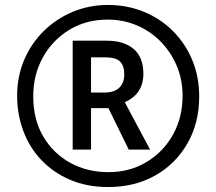

<svg xmlns="http://www.w3.org/2000/svg" viewBox="-20 -744 871 774"><path d="M416 10Q331 10 263 -19Q195 -48 147 -98.5Q99 -149 74 -216Q49 -283 49 -358Q49 -435 77 -501.5Q105 -568 155.5 -618Q206 -668 272.5 -696Q339 -724 415 -724Q493 -724 560 -696.5Q627 -669 677 -619Q727 -569 755 -502Q783 -435 783 -355Q783 -249 736 -166.5Q689 -84 606.5 -37Q524 10 416 10ZM417 -50Q503 -50 571 -91Q639 -132 677.5 -201.5Q716 -271 716 -358Q716 -423 692.5 -478.5Q669 -534 628 -576Q587 -618 532 -641.5Q477 -665 414 -665Q327 -665 259 -623.5Q191 -582 152.5 -512Q114 -442 114 -356Q114 -262 154.5 -193.5Q195 -125 263.5 -87.5Q332 -50 417 -50ZM273 -141V-580H409Q480 -580 519 -546.5Q558 -513 558 -447Q558 -365 483 -332L585 -141H499L417 -308H347V-141ZM401 -371Q441 -371 461 -390.5Q481 -410 481 -444Q481 -478 464.5 -495.5Q448 -513 401 -513H347V-371Z"/></svg>

Font: Noto Sans Gujarati ExtraCondensed
Style: Bold
Weight: 700
Width: 2
Designer: Jelle Bosma - Monotype Design Team, Universal Thirst
Foundry: Monotype Imaging Inc.
Version: Version 2.106; ttfautohint (v1.8.4.7-5d5b)